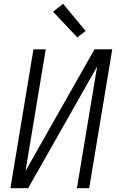

<svg xmlns="http://www.w3.org/2000/svg" viewBox="-20 -996 640 1016"><path d="M35 0 157 -735H222L115 -91L480 -735H574L452 0H387L494 -644L129 0ZM389 -798 261 -934 314 -976 433 -832Z"/></svg>

Font: Iosevka SS04 Light Extended
Style: Italic
Weight: 300
Width: 7
Italic angle: -9°
Monospace: yes
Designer: Belleve Invis
Foundry: Belleve Invis
Version: Version 19.0.0; ttfautohint (v1.8.4)